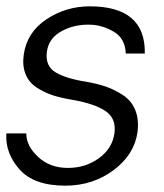

<svg xmlns="http://www.w3.org/2000/svg" viewBox="-24 -577 518 606"><path d="M182 9Q83 9 37.5 -42.5Q-8 -94 -4 -156H59Q59 -116 96.5 -81.5Q134 -47 190 -47Q246 -47 288 -77.5Q330 -108 337 -155Q344 -203 309 -226.5Q274 -250 204 -262Q168 -268 142 -276.5Q116 -285 91.5 -301Q67 -317 56.5 -343.5Q46 -370 51 -405Q61 -475 122.5 -516Q184 -557 259 -557Q436 -557 433 -408H373Q371 -456 335 -477Q299 -498 262 -499Q212 -501 171 -479Q130 -457 124 -414Q118 -369 151 -349Q184 -329 248 -319Q283 -313 310.5 -303.5Q338 -294 364.5 -276.5Q391 -259 403 -229.5Q415 -200 410 -160Q400 -89 334.5 -40Q269 9 182 9Z"/></svg>

Font: Oakes Grotesk Light
Style: Italic
Weight: 300
Italic angle: -8°
Designer: Samuel Oakes
Foundry: Samuel Oakes
Version: Version 1.000;PS 001.000;hotconv 1.0.88;makeotf.lib2.5.64775